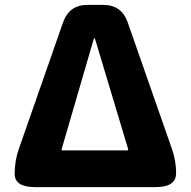

<svg xmlns="http://www.w3.org/2000/svg" viewBox="-20 -765 780 785"><path d="M124 0Q40 0 40 -54Q40 -108 57 -156L238 -674Q263 -745 338 -745H402Q477 -745 502 -674L683 -156Q700 -108 700 -57Q700 0 616 0ZM232 -155Q231 -150 236 -150H500Q505 -150 504 -155L371 -598Q368 -609 366 -609Q364 -609 361 -598Z"/></svg>

Font: Resource Han Rounded JP Heavy
Style: Regular
Weight: 900
Designer: Cyano Hao (round all glyphs); Ryoko NISHIZUKA 西塚涼子 (kana, bopomofo & ideographs); Paul D. Hunt (Latin, Greek & Cyrillic)
Foundry: Cyano Hao
Version: 0.990